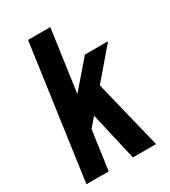

<svg xmlns="http://www.w3.org/2000/svg" viewBox="-184 -842 828 934"><g transform="rotate(-30 230.0 -375.0)"><path d="M282 0 220 -270 166 -208 191 -389 330 -550H460L318 -384L412 0ZM21 0 126 -750H251L146 0Z"/></g></svg>

Font: Mohave Light
Style: Bold Italic
Weight: 700
Italic angle: -8°
Version: Version 2.003